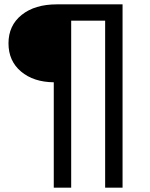

<svg xmlns="http://www.w3.org/2000/svg" viewBox="-20 -762 688 882"><path d="M307 100H227V-384Q134 -385 76.5 -433.5Q19 -482 19 -563Q19 -645 79.5 -693.5Q140 -742 241 -742H543V100H463V-667H307Z"/></svg>

Font: false
Style: Regular
Weight: 500
Designer: Julieta Ulanovsky
Foundry: Julieta Ulanovsky
Version: Version 7.222;hotconv 1.0.109;makeotfexe 2.5.65596